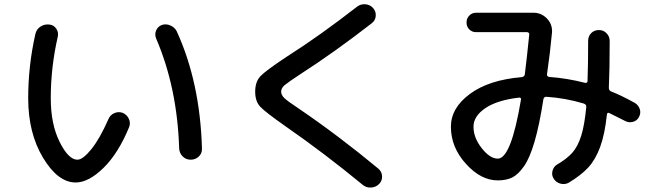

<svg xmlns="http://www.w3.org/2000/svg" viewBox="-20 -804 3040 888"><path d="M808.6 -118.2Q799.8 -398.4 702.1 -626Q694.3 -644.5 702.1 -663.1Q710 -681.6 728.5 -688.5Q748 -695.3 768.6 -686Q789.1 -676.8 797.9 -658.2Q905.3 -422.9 914.1 -117.2Q915 -94.7 899.4 -80.1Q883.8 -65.4 861.8 -65.4Q839.8 -65.4 824.7 -80.6Q809.6 -95.7 808.6 -118.2ZM330.1 40Q248 40 179.2 -74.2Q110.4 -188.5 110.4 -349.6Q110.4 -500 143.6 -646.5Q148.4 -668.9 167.5 -681.2Q186.5 -693.4 209 -690.4Q228.5 -688.5 240.2 -671.4Q252 -654.3 247.1 -633.8Q214.8 -492.2 214.8 -349.6Q214.8 -229.5 255.9 -147.5Q296.9 -65.4 337.9 -65.4Q363.3 -65.4 402.3 -113.8Q441.4 -162.1 481.4 -252.9Q489.3 -272.5 508.8 -280.8Q528.3 -289.1 546.9 -282.2Q566.4 -274.4 575.7 -254.9Q585 -235.4 577.1 -215.8Q527.3 -94.7 458.5 -27.3Q389.6 40 330.1 40Z M1300.8 -219.7Q1206.1 -286.1 1183.1 -311Q1160.2 -335.9 1160.2 -379.9Q1160.2 -425.8 1184.6 -451.7Q1209 -477.5 1306.6 -542Q1460 -639.6 1631.8 -773.4Q1648.4 -786.1 1670.4 -784.2Q1692.4 -782.2 1706.1 -766.1Q1719.7 -750 1717.8 -729.5Q1715.8 -709 1699.2 -696.3Q1525.4 -561.5 1372.1 -462.9Q1312.5 -423.8 1296.4 -410.2Q1280.3 -396.5 1280.3 -379.9Q1280.3 -365.2 1294.4 -351.1Q1308.6 -336.9 1363.3 -300.8Q1546.9 -175.8 1730.5 -23.4Q1746.1 -9.8 1747.1 11.2Q1748 32.2 1733.4 46.9Q1717.8 62.5 1695.3 63.5Q1672.9 64.5 1656.2 49.8Q1479.5 -95.7 1300.8 -219.7Z M2379.9 -352.5Q2279.3 -340.8 2224.6 -303.7Q2169.9 -266.6 2169.9 -217.8Q2169.9 -167 2208 -118.7Q2246.1 -70.3 2282.2 -70.3Q2343.8 -70.3 2389.6 -343.8Q2390.6 -347.7 2387.7 -350.6Q2384.8 -353.5 2379.9 -352.5ZM2282.2 30.3Q2204.1 30.3 2134.8 -46.4Q2065.4 -123 2065.4 -217.8Q2065.4 -304.7 2153.3 -369.6Q2241.2 -434.6 2393.6 -447.3Q2404.3 -449.2 2407.2 -459Q2417 -538.1 2427.7 -643.6Q2428.7 -647.5 2425.8 -651.4Q2422.9 -655.3 2418 -655.3H2181.6Q2163.1 -655.3 2150.4 -668Q2137.7 -680.7 2137.7 -699.7Q2137.7 -718.8 2150.4 -731.9Q2163.1 -745.1 2181.6 -745.1H2447.3Q2482.4 -745.1 2507.8 -720.2Q2533.2 -695.3 2533.2 -660.2V-655.3Q2524.4 -559.6 2509.8 -460Q2508.8 -456.1 2512.2 -452.1Q2515.6 -448.2 2519.5 -448.2Q2602.5 -442.4 2685.5 -420.9Q2696.3 -418.9 2697.3 -428.7Q2700.2 -507.8 2700.2 -615.2Q2700.2 -636.7 2714.4 -650.9Q2728.5 -665 2750 -665Q2771.5 -665 2785.6 -649.9Q2799.8 -634.8 2799.8 -614.3Q2799.8 -481.4 2795.9 -398.4Q2795.9 -386.7 2804.7 -381.8Q2852.5 -363.3 2916 -328.1Q2932.6 -318.4 2939 -299.3Q2945.3 -280.3 2934.6 -261.7Q2925.8 -245.1 2906.2 -240.2Q2886.7 -235.4 2870.1 -245.1Q2834 -263.7 2797.9 -281.2Q2789.1 -285.2 2787.1 -275.4Q2777.3 -182.6 2755.4 -123.5Q2733.4 -64.5 2700.2 -28.8Q2667 6.8 2610.4 41Q2592.8 50.8 2572.3 45.4Q2551.8 40 2541 22.5Q2530.3 6.8 2535.2 -13.2Q2540 -33.2 2556.6 -43Q2601.6 -69.3 2627 -97.7Q2652.3 -126 2668 -175.8Q2683.6 -225.6 2691.4 -308.6Q2693.4 -320.3 2679.7 -325.2Q2594.7 -350.6 2506.8 -356.4Q2495.1 -356.4 2493.2 -344.7Q2474.6 -225.6 2452.6 -149.9Q2430.7 -74.2 2403.8 -35.6Q2377 2.9 2349.6 16.6Q2322.3 30.3 2282.2 30.3Z"/></svg>

Font: Rounded-X Mgen+ 1m medium
Style: Regular
Weight: 500
Designer: [Source Han Sans]
Ryoko NISHIZUKA  (kana & ideographs); Paul D. Hunt (Latin, Greek & Cyrillic); Wenlong ZHANG  (bopomofo
Version: Version 1.059.20150602